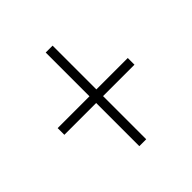

<svg xmlns="http://www.w3.org/2000/svg" viewBox="-132 -688 670 670"><g transform="rotate(-45 202.5 -353.0)"><path d="M220 -368V-584H186V-368H29V-335H186V-122H220V-335H375V-368Z"/></g></svg>

Font: Noto Sans Armenian ExtraCondensed ExtraLight
Style: Regular
Weight: 200
Width: 2
Designer: Monotype Design Team
Foundry: Monotype Imaging Inc.
Version: Version 2.008